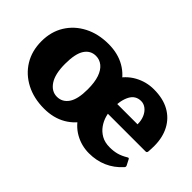

<svg xmlns="http://www.w3.org/2000/svg" viewBox="-74 -803 1109 1109"><g transform="rotate(45 480.0 -249.0)"><path d="M320 15Q236 15 171.5 -18.5Q107 -52 70.5 -111.5Q34 -171 34 -250Q34 -328 70.5 -387Q107 -446 171.5 -479.5Q236 -513 320 -513Q397 -513 454 -480Q511 -447 543 -387.5Q575 -328 575 -250Q575 -171 543.5 -111.5Q512 -52 454.5 -18.5Q397 15 320 15ZM324 -86Q368 -86 394 -124Q420 -162 420 -242Q420 -300 407 -337.5Q394 -375 370.5 -394Q347 -413 317 -413Q273 -413 248 -375Q223 -337 223 -254Q223 -171 251.5 -128.5Q280 -86 324 -86ZM686 14Q624 14 571 -16Q518 -46 485 -105Q452 -164 452 -251Q452 -337 485.5 -395Q519 -453 573.5 -483Q628 -513 690 -513Q765 -513 816.5 -484.5Q868 -456 895.5 -404Q923 -352 923 -283Q923 -272 922.5 -260.5Q922 -249 921 -235Q919 -225 910 -225H587V-303H794L766 -290Q766 -295 766 -298Q766 -301 766 -305Q766 -335 755.5 -359.5Q745 -384 726.5 -398.5Q708 -413 686 -413Q641 -413 619.5 -372.5Q598 -332 598 -262Q598 -236 606 -207Q614 -178 632 -152.5Q650 -127 678 -111Q706 -95 746 -95Q778 -95 804 -102Q830 -109 860 -127Q869 -133 873 -123L890 -90Q894 -81 887 -74Q847 -30 796.5 -8Q746 14 686 14Z"/></g></svg>

Font: Hahmlet ExtraBold
Style: Regular
Weight: 800
Designer: Minjoo Ham & Mark Frömberg
Foundry: hypertype
Version: Version 1.002